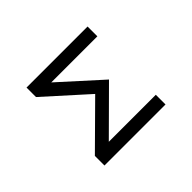

<svg xmlns="http://www.w3.org/2000/svg" viewBox="-143 -1023 1286 1286"><g transform="rotate(-45 500.0 -380.0)"><path d="M210.9 -10.7V-101.6L505.9 -393.6L210.9 -659.2V-749H789.1V-656.2H352.5L639.6 -396.5L343.8 -102.5H789.1V-10.7Z"/></g></svg>

Font: MotoyaLCedar
Style: W3 mono
Weight: 400
Version: Version 1.01